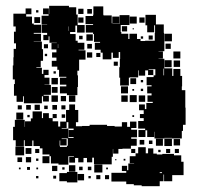

<svg xmlns="http://www.w3.org/2000/svg" viewBox="-20 -610 688 660"><path d="M124 -525H142V-526H123V-556H147V-561H128V-581H148V-562H149V-590H217V-585H242V-560H247V-524H271V-498H245V-522H239V-500H221V-493H240V-470H247V-463H270V-439H250V-437H274V-405H252V-367H246V-351H248V-311H246V-283H210V-289H186V-313H208V-319H186V-343H208V-346H183V-370H177V-381H158V-401H174V-412H159V-430H174V-440H157V-462H175V-463H150V-485H147V-472H129V-490H142V-497H124ZM616 -242V-241H618V-181H609V-160H605V-134H571V-136H545V-134H511V-157H510V-139H486V-162H480V-139H456V-163H479V-168H455V-194H474V-204H461V-218H474V-231H458V-251H478V-235H483V-256H505V-260H487V-282H501V-289H486V-313H501V-317H484V-345H508V-351H514V-372H491V-370H507V-352H489V-368H479V-350H457V-368H455V-344H426V-343H423V-316H393V-343H390V-379H392V-407H393V-431H388V-411H368V-429H363V-406H333V-429H326V-439H306V-463H324V-466H303V-493H300V-498H275V-524H300V-527H274V-555H300V-559H301V-588H335V-559H336V-557H364V-530H366V-553H390V-529H367V-528H391V-558H425V-524H395V-500H397V-494H421V-476H425V-494H451V-476H463V-469H479V-470H512V-497H513V-523H510V-499H486V-523H480V-559H516V-526H543V-497H544V-468H545V-434H525V-433H540V-409H525V-408H545V-375H572V-349H576V-373H600V-349H606V-313H605V-300H617V-242ZM28 -321H31V-337H24V-385H26V-413H27V-442H35V-461H28V-501H34V-519H26V-563H68V-581H88V-561H70V-553H90V-529H96V-525H122V-497H96V-494H121V-468H96V-467H124V-441H128V-401H120V-379H105V-377H124V-356H129V-370H147V-352H133V-343H150V-319H133V-318H155V-284H130V-281H148V-261H128V-279H124V-255H62V-279H59V-260H37V-281H28ZM249 -580H267V-562H249ZM280 -579H296V-563H280ZM104 -575H112V-567H104ZM426 -553H450V-529H426ZM98 -551H118V-531H98ZM249 -550H267V-532H249ZM459 -550H477V-532H459ZM417 -520V-502H399V-520ZM217 -519H216V-504H217ZM440 -513V-509H436V-513ZM545 -494H571V-468H545ZM277 -492H299V-470H277ZM491 -474V-488H505V-474ZM264 -487V-475H252V-487ZM472 -485V-477H464V-485ZM549 -442V-460H567V-442ZM280 -443V-459H296V-443ZM131 -458H145V-444H131ZM179 -445H180V-458H179ZM576 -433H600V-409H576ZM297 -412H279V-430H297ZM311 -414V-428H325V-414ZM142 -425V-417H134V-425ZM570 -379H546V-403H570ZM599 -402V-380H577V-402ZM371 -398H385V-384H371ZM544 -374H542V-351H544ZM164 -357V-365H172V-357ZM157 -342H179V-320H157ZM428 -341H448V-321H428ZM464 -335H472V-327H464ZM396 -313H420V-289H396ZM158 -291V-311H178V-291ZM472 -297H464V-305H472ZM441 -304V-298H435V-304ZM450 -259H426V-283H450ZM157 -282H179V-260H157ZM239 -282V-260H217V-282ZM419 -282V-260H397V-282ZM479 -260H457V-282H479ZM189 -280H207V-262H189ZM368 -71H364V-45H332V-46H303V-68H297V-52H279V-67H267V-52H249V-67H238V-51H218V-71H234V-73H215V-44H181V-48H155V-73H150V-79H126V-100H117V-108H95V-127H91V-108H65V-128H62V-107H34V-128H25V-174H31V-198H65V-174H66V-193H86V-203H92V-227H124V-204H128V-221H148V-204H161V-193H180V-175H187V-192H207V-232H218V-251H238V-232H249V-190H241V-176H262V-177H288V-181H348V-177H374V-175H399V-190H417V-174H427V-192H449V-170H431V-164H451V-138H431V-133H450V-109H430V-99H401V-98H387V-82H369V-98H368ZM117 -250V-232H99V-250ZM70 -249H86V-233H70ZM176 -249V-233H160V-249ZM41 -234V-248H55V-234ZM191 -248H205V-234H191ZM144 -247V-235H132V-247ZM60 -199H36V-223H60ZM161 -218H175V-204H161ZM204 -217V-205H192V-217ZM82 -215V-207H74V-215ZM441 -214V-208H435V-214ZM233 -163V-168H215V-190H209V-170H192V-168H215V-136H233V-139H216V-163ZM210 -109H213V-134H192V-132H209V-110H187V-127H185V-109H186V-105H210ZM571 -108H545V-134H571ZM516 -133H540V-109H516ZM577 -132H599V-110H577ZM460 -113V-129H476V-113ZM492 -115V-127H504V-115ZM63 -76H33V-106H63ZM578 -76H603V-54H611V-8H572V13H544V-10H542V13H529V30H467V27H440V23H414V14H363V-16H414V-22H399V-40H417V-25H421V-48H441V-49H426V-73H446V-83H455V-104H481V-83H489V-100H507V-82H519V-79H538V-81H578ZM88 -81H68V-101H88ZM115 -84H101V-98H115ZM445 -98V-84H431V-98ZM551 -84V-98H565V-84ZM595 -98V-84H581V-98ZM532 -95V-87H524V-95ZM150 -49H126V-73H150ZM87 -52H69V-70H87ZM56 -53H40V-69H56ZM112 -57H104V-65H112ZM411 -64V-58H405V-64ZM380 -63V-59H376V-63ZM332 -17H304V-45H332ZM217 -20V-42H239V-20ZM177 -22H159V-40H177ZM252 -25V-37H264V-25ZM294 -25H282V-37H294ZM83 -26H73V-36H83ZM194 -27V-35H202V-27ZM51 -28H45V-34H51ZM105 -28V-34H111V-28ZM351 -34V-28H345V-34ZM184 -15H210V-19H246V17H210V13H184ZM537 -18H529V-15H537ZM269 10H247V-12H269ZM325 6H311V-8H325ZM355 6H341V-8H355ZM173 4H163V-6H173ZM112 3H104V-5H112ZM292 3H284V-5H292Z"/></svg>

Font: Rubik-Storm
Style: Regular
Weight: 400
Designer: NaN (generative design), Hubert & Fischer (Rubik source font outlines)
Foundry: NaN, Hubert & Fischer
Version: Version 1.000